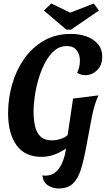

<svg xmlns="http://www.w3.org/2000/svg" viewBox="-20 -873 602 1093"><path d="M217 20Q121 20 73.5 -47Q26 -114 26 -229Q26 -311 48.5 -391Q71 -471 116.5 -536.5Q162 -602 229 -641Q296 -680 384 -680Q432 -680 472.5 -665.5Q513 -651 537.5 -622Q562 -593 562 -551Q562 -502 533 -473.5Q504 -445 465 -445Q454 -445 441 -448.5Q428 -452 419 -459Q426 -472 430.5 -489.5Q435 -507 435 -529Q435 -562 416.5 -586.5Q398 -611 359 -611Q321 -611 291 -586Q261 -561 238.5 -519.5Q216 -478 201 -428.5Q186 -379 178.5 -329Q171 -279 171 -238Q171 -192 179.5 -154.5Q188 -117 211 -95.5Q234 -74 276 -74Q300 -74 325 -82Q350 -90 365 -104L396 -312L540 -330Q517 -278 503.5 -210.5Q490 -143 471 -38Q457 39 440.5 92Q424 145 394.5 172.5Q365 200 314 200Q280 200 252.5 182Q225 164 221 125Q228 127 237 127Q275 127 298.5 105.5Q322 84 336 49Q350 14 356 -28Q330 -9 293.5 5.5Q257 20 217 20ZM358 -704 230 -813 272 -853 380 -801 514 -853 543 -813 384 -704Z"/></svg>

Font: Sansita Swashed Medium
Style: Regular
Weight: 500
Designer: Pablo Cosgaya
Foundry: Omnibus-Type
Version: Version 1.003; ttfautohint (v1.8.3)